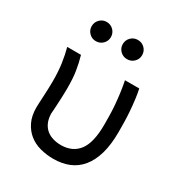

<svg xmlns="http://www.w3.org/2000/svg" viewBox="-175 -852 914 979"><g transform="rotate(30 282.5 -362.5)"><path d="M76 -176Q76 -188 77 -206Q78 -224 79 -245Q80 -266 81 -289Q82 -312 82 -334Q82 -391 75.5 -436Q69 -481 58 -522H139Q145 -501 149.5 -481Q154 -461 157.5 -439Q161 -417 162.5 -392Q164 -367 164 -336Q164 -314 163 -292Q162 -270 161 -250Q160 -230 159 -213.5Q158 -197 157 -186Q158 -155 168 -133.5Q178 -112 194.5 -98.5Q211 -85 233.5 -78.5Q256 -72 281 -72Q349 -73 384.5 -120.5Q420 -168 420 -273Q420 -276 420 -279Q420 -300 419.5 -328Q419 -356 416.5 -387.5Q414 -419 409.5 -453Q405 -487 398 -522H482Q488 -495 492 -462.5Q496 -430 498.5 -397Q501 -364 501.5 -333Q502 -302 502 -277Q502 -203 486.5 -149Q471 -95 442 -60Q413 -25 372.5 -8.5Q332 8 281 8Q241 8 203.5 -2Q166 -12 138 -34.5Q110 -57 93 -92Q76 -127 76 -176ZM113 -676Q113 -700 129.5 -716.5Q146 -733 169 -733Q193 -733 209.5 -716.5Q226 -700 226 -676Q226 -653 209.5 -636.5Q193 -620 169 -620Q146 -620 129.5 -636.5Q113 -653 113 -676ZM296 -676Q296 -700 312.5 -716.5Q329 -733 353 -733Q377 -733 393.5 -716.5Q410 -700 410 -676Q410 -653 393.5 -636.5Q377 -620 353 -620Q329 -620 312.5 -636.5Q296 -653 296 -676Z"/></g></svg>

Font: Rising Sun
Style: Regular
Weight: 400
Designer: Matt McInerney, Pablo Impallari, Rodrigo Fuenzalida (Raleway font), Stephen Hutchings (Greek), Cristiano Sobral (main ch
Foundry: The Rising Sun Project Authors
Version: Version 4.327; ttfautohint (v1.8.4.7-5d5b-dirty)